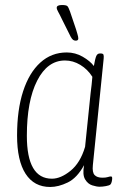

<svg xmlns="http://www.w3.org/2000/svg" viewBox="-20 -738 505 765"><path d="M180 7Q116 7 82 -45.5Q48 -98 48 -198Q48 -300 72 -374Q96 -448 140.5 -488.5Q185 -529 246 -529Q280 -529 309.5 -512Q339 -495 354 -475Q359 -504 363.5 -514.5Q368 -525 378 -525H381Q391 -525 392.5 -519.5Q394 -514 393 -504L350 -80Q347 -51 357 -40.5Q367 -30 388 -30Q402 -30 409.5 -32.5Q417 -35 422 -35Q427 -35 427 -28Q427 -21 425 -13.5Q423 -6 420 -3Q416 1 402 3.5Q388 6 377 6Q365 6 347.5 0.5Q330 -5 319 -23.5Q308 -42 315 -80Q287 -29 250 -11Q213 7 180 7ZM187 -26Q222 -26 261 -57.5Q300 -89 319 -153L341 -367Q343 -380 345 -400Q347 -420 348 -432Q329 -462 300 -479.5Q271 -497 239 -497Q169 -497 128 -416.5Q87 -336 87 -197Q87 -26 187 -26ZM282 -576Q276 -576 271.5 -579Q267 -582 262 -591L228 -659Q218 -680 212 -690.5Q206 -701 206 -707Q206 -718 227 -718Q244 -718 248.5 -713.5Q253 -709 259 -692L283 -621Q285 -614 288.5 -602.5Q292 -591 292 -585Q292 -576 282 -576Z"/></svg>

Font: Asap Condensed Condensed Thin
Style: Italic
Weight: 100
Width: 3
Italic angle: -6°
Designer: Pablo Cosgaya
Foundry: Omnibus-Type
Version: Version 3.001; ttfautohint (v1.8.4.7-5d5b)